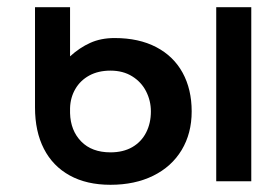

<svg xmlns="http://www.w3.org/2000/svg" viewBox="-20 -508 755 538"><path d="M78.1 -207V-487.8H176.3V-350.1Q203.1 -374.5 232.9 -387.9Q262.7 -401.4 301.3 -401.4Q369.1 -401.4 417.7 -376Q466.3 -350.6 491.7 -304.2Q517.1 -257.8 517.1 -195.8Q517.1 -134.3 489 -87.6Q460.9 -41 409.4 -15.6Q357.9 9.8 289.6 9.8Q222.7 9.8 175.3 -16.4Q127.9 -42.5 103 -91.1Q78.1 -139.6 78.1 -207ZM585.9 0V-487.8H684.1V0ZM402.8 -195.8Q402.8 -225.6 389.4 -252Q376 -278.3 350.3 -294.2Q324.7 -310.1 289.6 -310.1Q255.4 -310.1 230.2 -296.4Q205.1 -282.7 191.2 -258.8Q177.2 -234.9 176.3 -205.1V-190.9Q177.7 -142.1 207.5 -111.6Q237.3 -81.1 289.6 -81.1Q325.2 -81.1 350.6 -95.7Q376 -110.4 389.4 -136.5Q402.8 -162.6 402.8 -195.8Z"/></svg>

Font: Acari Sans SemiBold
Style: Regular
Weight: 600
Designer: Alfredo Marco Pradil and Stefan Peev
Foundry: Hanken Design Co.
Version: Version 1.045;January 11, 2019;FontCreator 11.5.0.2425 64-bi